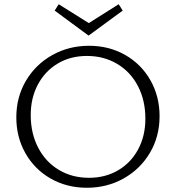

<svg xmlns="http://www.w3.org/2000/svg" viewBox="-20 -880 830 906"><path d="M398 -712 238 -830 257 -860 399 -771 540 -860 559 -830ZM733 -332Q733 -236 687.5 -159Q642 -82 563.5 -38Q485 6 390 6Q295 6 219 -37.5Q143 -81 100 -157Q57 -233 57 -326Q57 -422 102.5 -499Q148 -576 226.5 -620Q305 -664 400 -664Q495 -664 571 -620.5Q647 -577 690 -501Q733 -425 733 -332ZM666 -320Q666 -406 631 -473.5Q596 -541 533 -578.5Q470 -616 390 -616Q313 -616 253 -580.5Q193 -545 159 -481.5Q125 -418 125 -337Q125 -251 160 -183.5Q195 -116 257.5 -78.5Q320 -41 400 -41Q477 -41 537.5 -76.5Q598 -112 632 -175.5Q666 -239 666 -320Z"/></svg>

Font: Ysabeau SC Semilight
Style: Regular
Weight: 300
Designer: Christian Thalmann (Catharsis Fonts)
Version: Version 0.003